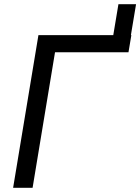

<svg xmlns="http://www.w3.org/2000/svg" viewBox="-20 -895 668 915"><path d="M506.8 -649.4 544.4 -875H628.4L590.8 -649.4ZM606 -727.5 592.3 -646H242.2L135.3 0H42.5L163.1 -727.5Z"/></svg>

Font: Inter
Style: Italic
Weight: 400
Italic angle: -9.3988°
Designer: Rasmus Andersson
Foundry: rsms
Version: Version 4.001;git-66647c0bb